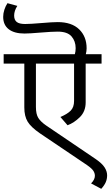

<svg xmlns="http://www.w3.org/2000/svg" viewBox="-44 -983 694 1208"><path d="M630 120Q630 143 621.5 163Q613 183 593 205L529 171Q553 147 553 123Q553 107 543.5 92Q534 77 504 56L206 -145Q151 -183 130 -217.5Q109 -252 109 -307V-583H-21V-642H427Q432 -660 432 -680Q432 -724 406 -754Q380 -784 319 -784Q283 -784 211 -778Q141 -772 110 -772Q46 -772 11 -799Q-24 -826 -24 -877Q-24 -899 -16.5 -922Q-9 -945 3 -963L65 -946Q45 -915 45 -885Q45 -858 61 -845Q77 -832 114 -832Q147 -832 217 -838Q287 -844 319 -844Q407 -844 454 -798.5Q501 -753 501 -679Q501 -662 496 -642H595V-583H495V-339Q495 -282 458.5 -246Q422 -210 381 -195L336 -247Q379 -265 400.5 -286.5Q422 -308 422 -348V-583H182V-310Q182 -265 197 -241Q212 -217 247 -193L557 17Q598 45 614 70Q630 95 630 120Z"/></svg>

Font: Martel Sans Light
Style: Regular
Weight: 300
Designer: Dan Reynolds and Mathieu Réguer
Foundry: Dan Reynolds and Mathieu Réguer
Version: Version 1.002; ttfautohint (v1.1) -l 5 -r 5 -G 72 -x 0 -D la